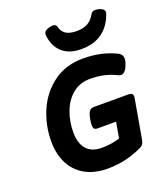

<svg xmlns="http://www.w3.org/2000/svg" viewBox="-148 -915 897 1030"><g transform="rotate(-20 300.0 -400.5)"><path d="M566.9 -783.2Q566.9 -779.3 565.4 -773.9Q544.4 -710.9 497.3 -675.5Q450.2 -640.1 376.5 -640.1Q306.6 -640.1 267.3 -676Q228 -711.9 221.7 -773.9Q220.2 -787.6 227.8 -795.9Q235.4 -804.2 254.4 -809.1Q265.6 -812 273.4 -812Q292 -812 295.4 -797.4Q302.2 -768.1 324 -753.9Q345.7 -739.7 384.8 -739.7Q424.3 -739.7 449.2 -753.9Q474.1 -768.1 491.2 -799.3Q498.5 -812.5 516.6 -812.5Q526.4 -812.5 538.1 -809.1Q566.9 -800.8 566.9 -783.2ZM555.7 -547.9Q576.2 -536.6 576.2 -513.7Q576.2 -499 568.4 -478.5Q551.8 -437 528.3 -437Q521 -437 514.6 -440.4Q479.5 -458 442.9 -466.3Q406.2 -474.6 363.8 -474.6Q304.2 -474.6 263.2 -440.2Q222.2 -405.8 201.9 -351.1Q181.6 -296.4 181.6 -235.8Q181.6 -171.4 211.2 -138.2Q240.7 -105 298.3 -105Q350.6 -105 400.9 -120.1L417 -210.9H311.5Q298.8 -210.9 293.2 -216.8Q287.6 -222.7 287.6 -238.3Q287.6 -250 290.5 -268.1Q296.4 -301.8 305.4 -313.7Q314.5 -325.7 331.5 -325.7H528.3Q542 -325.7 548.3 -320.8Q554.7 -315.9 554.7 -305.2Q554.7 -302.7 553.7 -294.9L514.2 -69.8Q509.3 -44.4 491.7 -36.1Q396.5 10.7 288.1 10.7Q216.8 10.7 163.8 -18.1Q110.8 -46.9 82.3 -101.1Q53.7 -155.3 53.7 -229.5Q53.7 -321.8 89.8 -404.5Q126 -487.3 196.5 -538.8Q267.1 -590.3 364.7 -590.3Q471.7 -590.3 555.7 -547.9Z"/></g></svg>

Font: Courier Prime Sans
Style: Bold Italic
Weight: 700
Italic angle: -10°
Designer: Alan Dague-Greene
Foundry: Quote-Unquote Apps
Version: Version 3.020